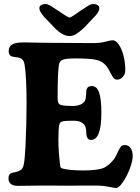

<svg xmlns="http://www.w3.org/2000/svg" viewBox="-20 -922 701 960"><path d="M379.9 -866.7Q423.8 -896 433.1 -899.4Q439.9 -901.9 446.3 -901.9Q460 -901.9 468.3 -896.2Q476.6 -890.6 476.6 -880.9Q476.6 -865.2 458 -844.2L402.3 -785.2Q376.5 -761.2 360.6 -751.5Q344.7 -741.7 327.1 -741.7Q296.9 -741.7 259.8 -775.9L202.6 -835.4Q176.8 -863.8 176.8 -880.9Q176.8 -890.6 185.1 -896.2Q193.4 -901.9 207 -901.9Q216.3 -901.9 226.1 -896.7Q235.8 -891.6 262.2 -874Q269.5 -869.1 273.4 -866.7Q313.5 -838.9 327.1 -834Q332 -835.4 336.4 -837.6Q340.8 -839.8 346.7 -843.8Q352.5 -847.7 356 -849.9Q359.4 -852.1 367.7 -857.9Q376 -863.8 379.9 -866.7ZM183.1 5.9Q161.6 5.9 125.7 6.6Q89.8 7.3 68.8 7.3Q45.4 7.3 33.9 -2.7Q22.5 -12.7 22.5 -28.8Q22.5 -43.5 28.3 -50.5Q34.2 -57.6 47.9 -59.6Q68.8 -63 81.5 -70.8Q93.8 -75.7 98.9 -100.1Q104 -124.5 107.4 -189Q112.8 -301.8 112.8 -404.8Q112.8 -538.1 103 -599.1Q99.1 -626.5 77.1 -632.8Q71.3 -634.8 58.3 -636.2Q45.4 -637.7 41 -639.2Q23.4 -644 23.4 -665.5Q23.4 -689.9 41 -700Q58.6 -710 100.6 -710Q116.7 -710 154.1 -709Q191.4 -708 212.9 -708Q243.7 -708 329.6 -707.3Q415.5 -706.5 445.3 -706.5Q481.9 -706.5 507.6 -713.6Q533.2 -720.7 543 -720.7Q558.6 -720.7 573.2 -700.2Q587.9 -679.7 597.2 -645Q606.4 -610.4 606.4 -571.3Q606.4 -551.3 594.2 -537.6Q582 -523.9 565.4 -523.9Q554.7 -523.9 548.3 -531.5Q542 -539.1 531.2 -559.6Q528.8 -564.5 527.3 -567.4Q515.6 -590.8 499.3 -604.7Q482.9 -618.7 455.1 -624Q424.3 -629.9 355.5 -629.9Q308.6 -629.9 292.7 -622.8Q276.9 -615.7 274.4 -597.2Q268.1 -554.7 268.1 -434.1Q268.1 -416 271.5 -408.2Q274.9 -400.4 285.2 -397Q301.3 -392.1 342.3 -392.1Q374.5 -392.1 391.6 -404.1Q408.7 -416 409.2 -436Q411.1 -464.8 411.6 -467.8Q414.6 -491.7 438.5 -491.7Q464.8 -491.7 475.8 -458.7Q486.8 -425.8 486.8 -357.9Q486.8 -222.2 435.1 -222.2Q411.1 -222.2 411.1 -263.7Q411.1 -318.4 348.1 -318.4Q315.4 -318.4 301.8 -316.7Q288.1 -314.9 283 -310.5Q277.8 -306.2 275.9 -295.9Q272 -276.4 272 -223.1Q272 -162.6 280.8 -95.2Q281.7 -86.4 284.7 -83.3Q287.6 -80.1 297.4 -78.1Q333 -69.8 395.5 -69.8Q450.7 -69.8 485.4 -78.1Q502.9 -82 521.2 -96.7Q539.6 -111.3 553.2 -131.3Q560.5 -142.6 569.1 -161.9Q577.6 -181.2 584.5 -189Q591.3 -196.8 604 -196.8Q623 -196.8 633.3 -180.9Q643.6 -165 643.6 -142.1Q643.6 -117.2 628.9 -78.6Q614.3 -40 594.2 -11Q574.2 18.1 561 18.1Q554.7 18.1 524.4 12Q494.1 5.9 467.8 5.9Q436.5 5.9 383.5 6.1Q330.6 6.3 311.5 6.3Q289.6 6.3 246.8 6.1Q204.1 5.9 183.1 5.9Z"/></svg>

Font: Cooper*
Style: Bold
Weight: 700
Designer: Owen Earl
Foundry: indestructible type*
Version: Version 0.001